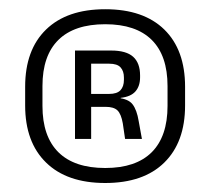

<svg xmlns="http://www.w3.org/2000/svg" viewBox="-20 -668 456 416"><path d="M208 -271.5Q125 -271.5 79.8 -315.8Q34.5 -360 34.5 -439.5V-480Q34.5 -560 79.8 -604Q125 -648 208 -648Q291 -648 336 -604Q381 -560 381 -480V-439.5Q381 -360 336 -315.8Q291 -271.5 208 -271.5ZM208 -304Q274.5 -304 308.8 -338.2Q343 -372.5 343 -438.5V-481.5Q343 -547.5 308.8 -581.5Q274.5 -615.5 208 -615.5Q141 -615.5 106.5 -581.5Q72 -547.5 72 -481.5V-438.5Q72 -372.5 106.5 -338.2Q141 -304 208 -304ZM251 -367 246 -401Q242.5 -421 234.5 -428.8Q226.5 -436.5 209 -436.5H166.5V-464.5H216.5Q233.5 -464.5 241 -472.5Q248.5 -480.5 248.5 -495V-500Q248.5 -514 241.2 -522Q234 -530 216.5 -530H165.5V-558.5H221Q253.5 -558.5 268.5 -545Q283.5 -531.5 283.5 -504.5V-500.5Q283.5 -481.5 273.5 -470Q263.5 -458.5 241.5 -456L241 -451.5L234 -456Q258 -454 267.2 -442Q276.5 -430 280.5 -405.5L287.5 -367ZM142.5 -367V-558.5H177.5V-455V-443V-367Z"/></svg>

Font: Anek Bangla Medium
Style: Regular
Weight: 400
Version: Version 1.003